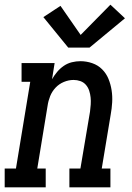

<svg xmlns="http://www.w3.org/2000/svg" viewBox="-44 -799 564 819"><path d="M-24 0V-80H24L85 -450H48V-530H189L178 -461Q187 -477 199.5 -492Q212 -507 228 -518Q244 -529 262.5 -533.5Q281 -538 299 -538Q325 -538 349.5 -529.5Q374 -521 391.5 -503.5Q409 -486 418.5 -463Q428 -440 432 -414.5Q436 -389 434.5 -362.5Q433 -336 428 -309L390 -80H427V0H252V-80H299L340 -323Q342 -338 343 -353.5Q344 -369 342.5 -383.5Q341 -398 336.5 -412Q332 -426 322.5 -437Q313 -448 299 -453Q285 -458 270 -458Q249 -458 228.5 -449.5Q208 -441 193 -425Q178 -409 170 -389Q162 -369 159 -348L115 -80H151V0ZM247 -596 141 -726 214 -774 300 -650 427 -779 489 -721 338 -596Z"/></svg>

Font: Iosevka Curly Slab MdObl
Style: Regular
Weight: 500
Italic angle: -9°
Monospace: yes
Designer: Belleve Invis
Foundry: Belleve Invis
Version: Version 11.0.0; ttfautohint (v1.8.3)